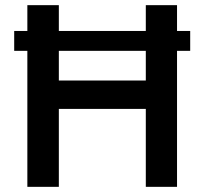

<svg xmlns="http://www.w3.org/2000/svg" viewBox="-20 -724 791 744"><path d="M86 0H208V-302H545V0H666V-704H545V-412H208V-704H86ZM717 -527V-604H35V-527Z"/></svg>

Font: Geom Medium
Style: Bold
Weight: 500
Version: Version 1.102